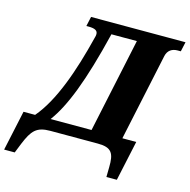

<svg xmlns="http://www.w3.org/2000/svg" viewBox="-218 -836 1123 1137"><g transform="rotate(15 343.5 -268.0)"><path d="M-93 178H-28L-4 118C32 31 58 0 143 0H434C519 0 537 32 535 118L534 178H598L651 -68H566L680 -603C688 -639 714 -655 748 -655H767L780 -714H201L188 -655H202C241 -655 258 -645 258 -624C258 -617 257 -610 254 -601C200 -384 131 -185 31 -68H-40ZM126 -68C202 -170 270 -342 344 -646H500L377 -68Z"/></g></svg>

Font: Noto Serif SemiCondensed Black
Style: Italic
Weight: 900
Width: 4
Italic angle: -12°
Designer: Monotype Design Team
Foundry: Monotype Imaging Inc.
Version: Version 2.014